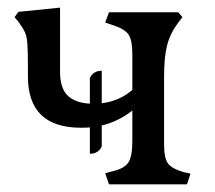

<svg xmlns="http://www.w3.org/2000/svg" viewBox="-20 -482 562 502"><path d="M478 -28 469 0H265L255 -29L273 -34Q305 -41 315.5 -57Q326 -73 326 -112V-193Q289 -164 246 -154V-99Q237 -80 215 -80V-149Q208 -148 192 -148Q53 -148 53 -282V-306Q53 -350 51.5 -368.5Q50 -387 45.5 -397Q41 -407 29 -424L18 -437L28 -451L137 -462V-295Q137 -251 157 -232Q177 -213 215 -211V-278Q224 -297 246 -297V-212Q293 -218 326 -247V-340Q326 -378 315.5 -392.5Q305 -407 273 -417L255 -423L265 -450H446L457 -437L446 -423Q425 -395 417 -364Q409 -333 409 -282V-104Q409 -69 419 -55Q429 -41 460 -32Z"/></svg>

Font: Kurale
Style: Regular
Weight: 400
Designer: Eduardo Rodriguez Tunni
Foundry: Eduardo Rodriguez Tunni
Version: Version 2.000